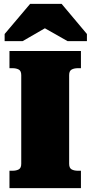

<svg xmlns="http://www.w3.org/2000/svg" viewBox="-20 -974 470 994"><path d="M90 -126V-585Q90 -607 77 -614Q64 -621 44 -621H29V-710H399V-621H384Q364 -621 351 -614Q338 -607 338 -585V-126Q338 -104 351 -97Q364 -90 384 -90H399V0H29V-90H44Q64 -90 77 -97Q90 -104 90 -126ZM299 -954H136L4 -798V-761H97L260 -855H164L330 -761H430V-798Z"/></svg>

Font: Roboto Serif Black
Style: Regular
Weight: 900
Designer: Greg Gazdowicz
Foundry: Commercial Type
Version: Version 1.008